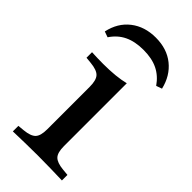

<svg xmlns="http://www.w3.org/2000/svg" viewBox="-203 -667 712 712"><g transform="rotate(45 153.0 -310.5)"><path d="M112.1 -207.3V-318.5Q112.1 -353.2 99.2 -366.9Q86.3 -380.6 51.6 -383.9L27.4 -386.3V-415.3Q44.4 -414.5 58.1 -414.1Q71.8 -413.7 87.1 -413.7Q121 -413.7 149.2 -416.5Q177.4 -419.4 200 -425V-415.3V-207.3ZM156.5 -2.4Q119.4 -2.4 89.5 -1.6Q59.7 -0.8 27.4 0V-29L53.2 -31.5Q86.3 -34.7 99.2 -48Q112.1 -61.3 112.1 -95.2V-207.3H200V-95.2Q200 -61.3 212.9 -48Q225.8 -34.7 258.9 -31.5L284.7 -29V0Q252.4 -0.8 223 -1.6Q193.5 -2.4 156.5 -2.4ZM156.5 -621Q215.3 -621 254.4 -589.5Q293.5 -558.1 306.5 -503.2L283.9 -495.2Q262.1 -526.6 231.5 -541.5Q200.8 -556.5 156.5 -556.5Q112.1 -556.5 81 -541.5Q50 -526.6 29 -495.2L6.5 -503.2Q18.5 -558.9 58.5 -589.9Q98.4 -621 156.5 -621Z"/></g></svg>

Font: Playfair 5pt SemiExpanded Light Medium
Style: Regular
Weight: 500
Version: Version 2.203